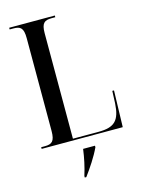

<svg xmlns="http://www.w3.org/2000/svg" viewBox="-136 -793 817 1093"><g transform="rotate(-15 272.5 -246.5)"><path d="M29 0H507L513 -215H503L500 -142C494 -43 462 -10 367 -10H216V-632C216 -691 234 -704 276 -704H298V-714H29V-704H51C92 -704 110 -692 110 -631V-84C110 -23 92 -10 51 -10H29ZM224 212V221H233C265 178 304 120 327 70V61H257C250 113 240 161 224 212Z"/></g></svg>

Font: Noto Serif Display Condensed Medium
Style: Regular
Weight: 500
Width: 3
Designer: Monotype Design Team
Foundry: Monotype Imaging Inc.
Version: Version 2.009